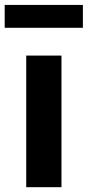

<svg xmlns="http://www.w3.org/2000/svg" viewBox="-60 -778 365 798"><path d="M49 0V-547H195.5V0ZM-40.5 -662.5V-757.5H284.5V-662.5Z"/></svg>

Font: Encode Sans Condensed
Style: Bold
Weight: 700
Width: 3
Designer: Multiple Designers
Foundry: Impallari Type
Version: Version 2.000